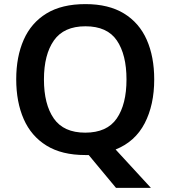

<svg xmlns="http://www.w3.org/2000/svg" viewBox="-20 -745 830 935"><path d="M731 -358Q731 -234 684.5 -144.5Q638 -55 543 -17L715 170H545L412 10Q408 10 403.5 10Q399 10 395 10Q281 10 206.5 -36Q132 -82 95.5 -165Q59 -248 59 -359Q59 -469 95.5 -551.5Q132 -634 206.5 -679.5Q281 -725 396 -725Q509 -725 583.5 -679.5Q658 -634 694.5 -551.5Q731 -469 731 -358ZM194 -358Q194 -237 242 -168Q290 -99 395 -99Q501 -99 548.5 -168Q596 -237 596 -358Q596 -479 549 -548Q502 -617 396 -617Q291 -617 242.5 -548Q194 -479 194 -358Z"/></svg>

Font: Noto Sans Gurmukhi UI SemiBold
Style: Regular
Weight: 600
Designer: Jelle Bosma - Monotype Design Team
Foundry: Monotype Imaging Inc.
Version: Version 2.004; ttfautohint (v1.8.4.7-5d5b)